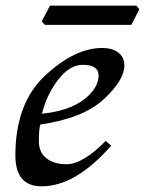

<svg xmlns="http://www.w3.org/2000/svg" viewBox="-20 -653 516 683"><path d="M128.4 9.8Q34.7 9.8 34.7 -100.1Q34.7 -285.2 140.1 -383.8Q245.6 -482.4 343.8 -482.4Q378.4 -482.4 400.4 -466.3Q422.4 -450.2 422.4 -419.9Q422.4 -368.2 349.4 -300.3Q276.4 -232.4 123.5 -210Q118.2 -194.3 118.2 -150.9Q118.2 -110.8 145.3 -89.8Q172.4 -68.8 216.3 -68.8Q274.9 -68.8 356 -151.9L375.5 -134.8Q248.5 9.8 128.4 9.8ZM129.4 -248.5Q224.6 -258.3 277.6 -298.3Q330.6 -338.4 330.6 -384.8Q330.6 -422.4 274.4 -422.4Q227.5 -422.4 186.5 -368.9Q145.5 -315.4 129.4 -248.5ZM447.3 -564.5H139.6L128.4 -577.1L157.7 -632.8H465.3L475.6 -620.1Z"/></svg>

Font: Kelvinch
Style: Italic
Weight: 400
Italic angle: -10°
Designer: Paul James Miller
Foundry: High-Logic / Made with FontCreator
Version: Version 3.40;July 22, 2017;FontCreator 11.0.0.2388 64-bit